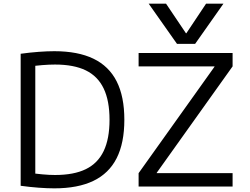

<svg xmlns="http://www.w3.org/2000/svg" viewBox="-20 -1020 1366 1050"><path d="M793 -1000H888L997 -838H999L1107 -1000H1202L1047 -780H948ZM277 10Q239 10 191.5 6.5Q144 3 93 -4V-726Q144 -733 191.5 -736.5Q239 -740 277 -740Q406 -740 491 -699Q576 -658 618 -575Q660 -492 660 -365Q660 -238 618 -155Q576 -72 491 -31Q406 10 277 10ZM281 -63Q384 -63 449.5 -95Q515 -127 547 -194Q579 -261 579 -365Q579 -469 547 -536Q515 -603 449.5 -635Q384 -667 281 -667Q249 -667 212 -664Q175 -661 132 -655L173 -697V-33L132 -75Q175 -70 212 -66.5Q249 -63 281 -63ZM738 0V-73L1153 -655V-657H738V-730H1252V-657L837 -75V-73H1252V0Z"/></svg>

Font: M PLUS 2
Style: Regular
Weight: 400
Designer: Coji Morishita
Foundry: UNDERFOREST DESIGN
Version: Version 1.001